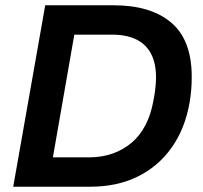

<svg xmlns="http://www.w3.org/2000/svg" viewBox="-20 -706 768 726"><path d="M30 0 151 -686H410Q550 -686 627.5 -620.5Q705 -555 705 -415Q705 -390 703 -366Q701 -342 697 -319Q680 -220 629.5 -148.5Q579 -77 501 -38.5Q423 0 322 0ZM180 -111H316Q365 -111 406 -125.5Q447 -140 478.5 -167Q510 -194 530.5 -234Q551 -274 560 -325Q564 -345 566 -360.5Q568 -376 569 -388.5Q570 -401 570 -412Q570 -467 551 -503Q532 -539 495 -557Q458 -575 404 -575H261Z"/></svg>

Font: Archivo SemiBold SemiBold
Style: Italic
Weight: 600
Italic angle: -10°
Version: Version 2.001